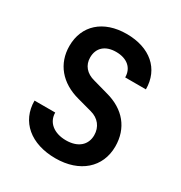

<svg xmlns="http://www.w3.org/2000/svg" viewBox="-175 -867 949 1004"><g transform="rotate(30 300.0 -365.0)"><path d="M302 10C448 10 543 -74 543 -200C543 -310 479 -389 365 -419L276 -444C224 -457 196 -492 196 -538C196 -596 235 -631 300 -631C367 -631 407 -595 407 -539H532C532 -662 442 -740 301 -740C161 -740 72 -660 72 -536C72 -429 138 -350 251 -320L339 -296C389 -283 418 -245 418 -196C418 -137 375 -99 303 -99C230 -99 182 -138 182 -197H57C57 -71 153 10 302 10Z"/></g></svg>

Font: Tekne LDO
Style: Bold
Weight: 700
Monospace: yes
Designer: Alessio Laiso, Mario Rullo, Paolo Rosset
Foundry: Alessio Laiso
Version: Version 1.000;hotconv 1.0.109;makeotfexe 2.5.65596